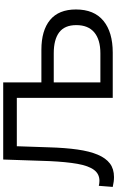

<svg xmlns="http://www.w3.org/2000/svg" viewBox="219 -960 748 1227"><g transform="rotate(-90 593.5 -346.0)"><path d="M76 8Q61 8 46 6Q31 4 13 0L20 -89Q36 -85 52 -85Q96 -85 122 -120Q148 -155 160.5 -226Q173 -297 178 -405L188 -700H681V0H583V-613H273L266 -408Q263 -304 252 -226Q241 -148 219 -96Q197 -44 162.5 -18Q128 8 76 8ZM889 -456Q1013 -456 1080 -400.5Q1147 -345 1147 -235Q1147 -119 1074.5 -59.5Q1002 0 871 0H582V-700H681V-456ZM867 -79Q954 -79 1000.5 -118Q1047 -157 1047 -233Q1047 -307 1001 -342Q955 -377 867 -377H681V-79Z"/></g></svg>

Font: Montserrat Z Med
Style: Regular
Weight: 500
Designer: Julieta Ulanovsky
Foundry: Julieta Ulanovsky
Version: Version 8.000